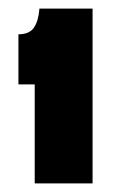

<svg xmlns="http://www.w3.org/2000/svg" viewBox="-20 -698 281 448"><path d="M61 -270V-501H23V-618Q49 -618 59.5 -634Q70 -650 72 -678H196V-270Z"/></svg>

Font: Bricolage Grotesque Condensed ExtraBold
Style: Regular
Weight: 800
Width: 3
Designer: Mathieu Triay
Foundry: Atelier Triay
Version: Version 1.000;gftools[0.9.30]